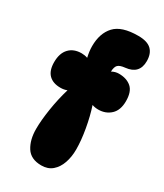

<svg xmlns="http://www.w3.org/2000/svg" viewBox="-202 -883 829 972"><g transform="rotate(30 212.0 -397.0)"><path d="M323 -148Q323 -105 310.5 -69Q298 -33 273 -11.5Q248 10 210 10Q148 10 121.5 -32Q95 -74 95 -137Q95 -187 105.5 -254.5Q116 -322 135 -386Q118 -379 97 -379Q53 -379 29 -403Q5 -427 5 -476Q5 -528 31.5 -556Q58 -584 104 -584Q122 -584 139 -578Q131 -612 131 -642Q131 -717 171 -760.5Q211 -804 308 -804Q361 -804 385 -781Q409 -758 409 -714Q409 -639 331 -631Q301 -628 290 -617Q279 -606 278 -578Q298 -589 319 -589Q364 -589 391.5 -565.5Q419 -542 419 -486Q419 -433 390 -406Q361 -379 318 -379Q299 -379 282 -385Q300 -331 311.5 -265.5Q323 -200 323 -148Z"/></g></svg>

Font: DynaPuff Condensed
Style: Bold
Weight: 700
Width: 3
Designer: Toshi Omagari, Jennifer Daniel
Foundry: Google Fonts
Version: Version 2.000; ttfautohint (v1.8.4.7-5d5b)